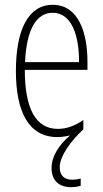

<svg xmlns="http://www.w3.org/2000/svg" viewBox="-20 -652 428 797"><path d="M228 42C228 -5 276 -69 326 -115V-154C290 -129 256 -117 220 -117C128 -117 83 -202 83 -362H343V-396C343 -518 305 -632 199 -632C96 -632 46 -526 46 -357C46 -190 98 -83 218 -83C237 -83 254 -86 271 -90C224 -50 194 -2 194 45C194 99 226 125 276 125C292 125 306 122 315 119V89C309 91 294 94 280 94C246 94 228 76 228 42ZM199 -599C277 -599 309 -505 308 -394H84C90 -532 132 -599 199 -599Z"/></svg>

Font: Noto Sans Kannada UI ExtraCondensed ExtraLight
Style: Regular
Weight: 200
Width: 2
Designer: Jelle Bosma - Monotype Design Team
Foundry: Monotype Imaging Inc.
Version: Version 2.005